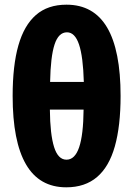

<svg xmlns="http://www.w3.org/2000/svg" viewBox="-20 -790 570 820"><path d="M495 -380Q495 -252 470.5 -165Q446 -78 394.5 -34Q343 10 263 10Q148 10 91 -88Q34 -186 34 -380Q34 -510 58.5 -596Q83 -682 133.5 -726Q184 -770 264 -770Q380 -770 437.5 -672.5Q495 -575 495 -380ZM264 -108Q300 -108 318 -161Q336 -214 337 -322H193Q194 -216 211 -162Q228 -108 264 -108ZM266 -652Q230 -652 213 -600Q196 -548 194 -440H338Q335 -548 317.5 -600Q300 -652 266 -652Z"/></svg>

Font: Noto Sans Display Condensed ExtraBold
Style: Regular
Weight: 800
Width: 3
Designer: Monotype Design Team
Foundry: Monotype Imaging Inc.
Version: Version 2.003